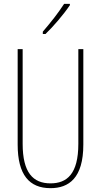

<svg xmlns="http://www.w3.org/2000/svg" viewBox="-20 -970 526 1000"><path d="M344 -943V-950H314C280 -898 248 -858 203 -805V-793H217C256 -830 311 -894 344 -943ZM414 -217V-714H388V-221C388 -63 328 -15 243 -15C152 -15 98 -71 98 -221V-714H72V-217C72 -59 133 10 243 10C338 10 414 -42 414 -217Z"/></svg>

Font: Noto Sans Kannada ExtraCondensed Thin
Style: Regular
Weight: 100
Width: 2
Designer: Jelle Bosma - Monotype Design Team
Foundry: Monotype Imaging Inc.
Version: Version 2.005